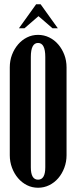

<svg xmlns="http://www.w3.org/2000/svg" viewBox="-20 -873 359 903"><path d="M26 -556Q26 -588 36.5 -615.5Q47 -643 65 -664Q83 -685 107 -697Q131 -709 159 -709Q187 -709 211.5 -697Q236 -685 254 -664Q272 -643 282.5 -615.5Q293 -588 293 -556V-143Q293 -112 282.5 -84Q272 -56 254 -35Q236 -14 211.5 -2Q187 10 159 10Q131 10 107 -2Q83 -14 65 -35Q47 -56 36.5 -84Q26 -112 26 -143ZM125 -86Q125 -28 159 -28Q193 -28 193 -86V-605Q193 -671 159 -671Q125 -671 125 -605ZM150 -853H171L252 -740H227L161 -797L95 -740H69Z"/></svg>

Font: Moniqa ExtBd Cond Paragraph
Style: Regular
Weight: 800
Width: 3
Designer: Rajesh Rajput
Foundry: Rajesh Rajput
Version: Version 1.000